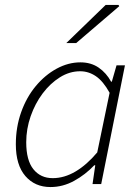

<svg xmlns="http://www.w3.org/2000/svg" viewBox="-20 -744 567 776"><path d="M184 12Q121 12 82.5 -32.5Q44 -77 44 -161Q44 -230 65.5 -290.5Q87 -351 124.5 -396Q162 -441 209 -466.5Q256 -492 305 -492Q348 -492 379 -470.5Q410 -449 429 -414H432L451 -480H485L389 0H354L365 -76H361Q325 -38 279.5 -13Q234 12 184 12ZM193 -24Q240 -24 285.5 -51Q331 -78 373 -128L423 -369Q397 -416 367.5 -436Q338 -456 304 -456Q261 -456 222 -431.5Q183 -407 152.5 -366.5Q122 -326 104 -274.5Q86 -223 86 -169Q86 -96 115 -60Q144 -24 193 -24ZM248 -570 407 -724H459L462 -719L288 -570Z"/></svg>

Font: Source Sans 3 Light
Style: Italic
Weight: 300
Italic angle: -11°
Designer: Paul D. Hunt
Foundry: Adobe
Version: Version 3.046;hotconv 1.0.118;makeotfexe 2.5.65603